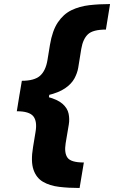

<svg xmlns="http://www.w3.org/2000/svg" viewBox="-20 -792 563 948"><path d="M73.7 -308.6 87.9 -393.1Q149.4 -393.1 177.5 -417.7Q205.6 -442.4 214.4 -495.6L226.6 -570.3Q238.3 -640.6 265.6 -681.4Q293 -722.2 332.5 -741.5Q372.1 -760.7 420.7 -766.4Q469.2 -772 523.4 -772L502.9 -646Q439 -646 414.3 -622.8Q389.6 -599.6 381.3 -550.8L366.2 -457.5Q361.8 -431.2 347.4 -404.5Q333 -377.9 301.5 -356.2Q270 -334.5 215.1 -321.5Q160.2 -308.6 73.7 -308.6ZM373 136.2Q318.8 136.2 272.2 130.6Q225.6 125 192.4 105.7Q159.2 86.4 145.3 45.7Q131.3 4.9 143.1 -65.4L155.3 -139.6Q164.6 -192.9 144.5 -217.8Q124.5 -242.7 63 -242.7L76.7 -327.1Q163.1 -327.1 213.9 -314Q264.6 -300.8 288.8 -279.3Q313 -257.8 318.6 -231.2Q324.2 -204.6 319.8 -177.7L304.2 -85Q296.4 -36.6 313.5 -13.2Q330.6 10.3 394 10.3ZM63 -242.7 87.9 -393.1H234.9L210 -242.7Z"/></svg>

Font: Inter ExtraBold
Style: Italic
Weight: 800
Italic angle: -9.3988°
Designer: Rasmus Andersson
Foundry: rsms
Version: Version 4.001;git-66647c0bb